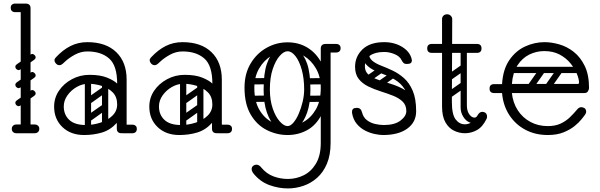

<svg xmlns="http://www.w3.org/2000/svg" viewBox="-20 -746 3358 1075"><path d="M123 0Q96 0 96 -26V-700Q96 -726 123 -726Q151 -726 151 -700V-26Q151 0 123 0ZM150 -702Q148 -689 141 -685Q137 -678 116 -678H65Q53 -678 46 -685Q40 -691 40 -702Q40 -714 46 -719Q53 -726 65 -726H116Q127 -726 133 -724.5Q139 -723 140 -721Q144 -717 147 -712Q150 -707 150 -702ZM46 -25Q46 -36 53 -42Q60 -49 72 -49H121Q133 -49 140 -43Q147 -36 147 -25Q147 -13 140 -6Q133 0 121 0H72Q60 0 53 -7Q46 -13 46 -25ZM200 -25Q200 -13 193 -7Q186 0 174 0H125Q114 0 106 -6Q99 -13 99 -25Q99 -36 106 -43Q114 -49 125 -49H174Q186 -49 193 -42Q200 -36 200 -25ZM94 -357Q87 -352 80.5 -354Q74 -356 69 -362Q65 -369 66 -375Q67 -381 74 -386L151 -440Q159 -446 165.5 -443Q172 -440 176 -435Q181 -428 179.5 -422Q178 -416 171 -411ZM94 -155Q87 -150 80.5 -152Q74 -154 69 -160Q65 -167 66 -173Q67 -179 74 -184L151 -238Q159 -244 165.5 -241Q172 -238 176 -233Q181 -226 179.5 -220Q178 -214 171 -209ZM94 -256Q87 -251 80.5 -253Q74 -255 69 -261Q65 -268 66 -274Q67 -280 74 -285L151 -339Q159 -345 165.5 -342Q172 -339 176 -334Q181 -327 179.5 -321Q178 -315 171 -310Z M636 -24Q636 -29 639 -34Q642 -39 646 -43Q648 -45 653.5 -46.5Q659 -48 670 -48H721Q733 -48 740 -41Q746 -36 746 -24Q746 -13 740 -7Q733 0 721 0H670Q649 0 645 -7Q638 -11 636 -24ZM451 10Q376 10 329.5 -34.5Q283 -79 283 -149Q283 -198 310 -238Q337 -278 382.5 -302.5Q428 -327 481 -327Q542 -327 580.5 -311Q619 -295 636 -278Q636 -379 591 -418.5Q546 -458 469 -458Q432 -458 398.5 -439.5Q365 -421 343 -400Q332 -389 325.5 -385Q319 -381 313 -381Q300 -381 291 -393Q285 -401 285 -409Q285 -417 293 -425Q332 -467 375 -488.5Q418 -510 469 -510Q573 -510 631 -454Q689 -398 689 -300V-26Q689 0 661 0Q634 0 634 -26V-58Q598 -18 551 -4Q504 10 451 10ZM461 -46Q501 -46 541.5 -59Q582 -72 609 -98Q636 -124 636 -161Q636 -204 611 -229Q586 -254 548.5 -265.5Q511 -277 474 -277Q441 -277 409.5 -259Q378 -241 357.5 -212Q337 -183 337 -150Q337 -104 367.5 -75Q398 -46 461 -46ZM468 -78Q458 -93 472 -102L549 -156Q564 -166 573 -152Q584 -137 570 -128L493 -73Q487 -69 480 -70Q473 -71 468 -78ZM468 -176Q458 -191 472 -200L549 -254Q564 -264 573 -250Q584 -235 570 -226L493 -171Q487 -167 480 -168Q473 -169 468 -176ZM568 -17Q551 -17 551 -34V-287Q551 -304 568 -304Q586 -304 586 -288V-35Q586 -17 568 -17ZM472 -17Q455 -17 455 -34V-287Q455 -304 472 -304Q490 -304 490 -288V-35Q490 -17 472 -17Z M1169 -24Q1169 -29 1172 -34Q1175 -39 1179 -43Q1181 -45 1186.5 -46.5Q1192 -48 1203 -48H1254Q1266 -48 1273 -41Q1279 -36 1279 -24Q1279 -13 1273 -7Q1266 0 1254 0H1203Q1182 0 1178 -7Q1171 -11 1169 -24ZM984 10Q909 10 862.5 -34.5Q816 -79 816 -149Q816 -198 843 -238Q870 -278 915.5 -302.5Q961 -327 1014 -327Q1075 -327 1113.5 -311Q1152 -295 1169 -278Q1169 -379 1124 -418.5Q1079 -458 1002 -458Q965 -458 931.5 -439.5Q898 -421 876 -400Q865 -389 858.5 -385Q852 -381 846 -381Q833 -381 824 -393Q818 -401 818 -409Q818 -417 826 -425Q865 -467 908 -488.5Q951 -510 1002 -510Q1106 -510 1164 -454Q1222 -398 1222 -300V-26Q1222 0 1194 0Q1167 0 1167 -26V-58Q1131 -18 1084 -4Q1037 10 984 10ZM994 -46Q1034 -46 1074.5 -59Q1115 -72 1142 -98Q1169 -124 1169 -161Q1169 -204 1144 -229Q1119 -254 1081.5 -265.5Q1044 -277 1007 -277Q974 -277 942.5 -259Q911 -241 890.5 -212Q870 -183 870 -150Q870 -104 900.5 -75Q931 -46 994 -46ZM1001 -78Q991 -93 1005 -102L1082 -156Q1097 -166 1106 -152Q1117 -137 1103 -128L1026 -73Q1020 -69 1013 -70Q1006 -71 1001 -78ZM1001 -176Q991 -191 1005 -200L1082 -254Q1097 -264 1106 -250Q1117 -235 1103 -226L1026 -171Q1020 -167 1013 -168Q1006 -169 1001 -176ZM1101 -17Q1084 -17 1084 -34V-287Q1084 -304 1101 -304Q1119 -304 1119 -288V-35Q1119 -17 1101 -17ZM1005 -17Q988 -17 988 -34V-287Q988 -304 1005 -304Q1023 -304 1023 -288V-35Q1023 -17 1005 -17Z M1592 309Q1539 309 1487.5 290Q1436 271 1399 225Q1389 212 1389 200Q1389 189 1398 182Q1406 176 1415 176Q1431 176 1443 192Q1472 227 1511 241.5Q1550 256 1592 256Q1638 256 1680 235.5Q1722 215 1749 170Q1776 125 1776 54V-474Q1776 -500 1804 -500Q1831 -500 1831 -474V54Q1831 122 1810.5 170.5Q1790 219 1755.5 249.5Q1721 280 1678.5 294.5Q1636 309 1592 309ZM1590 10Q1530 10 1474.5 -17.5Q1419 -45 1384 -104Q1349 -163 1349 -255Q1349 -333 1383 -390Q1417 -447 1472 -478Q1527 -509 1590 -509Q1654 -509 1703.5 -478Q1753 -447 1782 -390Q1811 -333 1811 -255Q1811 -163 1780.5 -104Q1750 -45 1700 -17.5Q1650 10 1590 10ZM1590 -40Q1636 -40 1678.5 -63Q1721 -86 1748.5 -133.5Q1776 -181 1776 -254Q1776 -316 1749.5 -362Q1723 -408 1681 -433.5Q1639 -459 1590 -459Q1542 -459 1499.5 -433.5Q1457 -408 1430.5 -362Q1404 -316 1404 -254Q1404 -181 1431 -133.5Q1458 -86 1501 -63Q1544 -40 1590 -40ZM1777 -476Q1777 -481 1780 -486Q1783 -491 1787 -495Q1789 -497 1794.5 -498.5Q1800 -500 1811 -500H1862Q1874 -500 1881 -493Q1887 -488 1887 -476Q1887 -465 1881 -459Q1874 -452 1862 -452H1811Q1790 -452 1786 -459Q1779 -463 1777 -476ZM1684 -193Q1686 -210 1701 -210L1795 -211Q1813 -209 1813 -193Q1813 -174 1797 -176L1702 -175Q1695 -175 1689.5 -179.5Q1684 -184 1684 -193ZM1691 -291Q1693 -308 1708 -308L1802 -309Q1820 -307 1820 -291Q1820 -272 1804 -274L1709 -273Q1702 -273 1696.5 -277.5Q1691 -282 1691 -291ZM1358 -193Q1360 -212 1375 -210L1469 -211Q1487 -209 1487 -193Q1487 -174 1471 -176L1376 -175Q1369 -175 1363.5 -179.5Q1358 -184 1358 -193ZM1358 -291Q1360 -310 1375 -308L1469 -309Q1487 -307 1487 -291Q1487 -272 1471 -274L1376 -273Q1369 -273 1363.5 -277.5Q1358 -282 1358 -291ZM1587 -6Q1553 -8 1523 -35.5Q1493 -63 1474.5 -115.5Q1456 -168 1456 -244Q1456 -337 1474.5 -389.5Q1493 -442 1523 -463.5Q1553 -485 1587 -485L1590 -459Q1569 -459 1546 -433Q1523 -407 1507 -359.5Q1491 -312 1491 -245Q1491 -185 1507 -138.5Q1523 -92 1546.5 -66Q1570 -40 1590 -40ZM1587 -6 1590 -40Q1606 -40 1622.5 -59Q1639 -78 1652.5 -109Q1666 -140 1674.5 -176Q1683 -212 1683 -245Q1683 -307 1669.5 -355.5Q1656 -404 1634.5 -431.5Q1613 -459 1590 -459L1587 -485Q1621 -485 1651 -463.5Q1681 -442 1699.5 -389.5Q1718 -337 1718 -244Q1718 -168 1699.5 -115.5Q1681 -63 1651 -35.5Q1621 -8 1587 -6Z M2125 10Q2106 10 2079 4.5Q2052 -1 2025 -14.5Q1998 -28 1977.5 -52.5Q1957 -77 1951 -114Q1951 -116 1951 -117.5Q1951 -119 1951 -120Q1951 -142 1976 -142H1979Q2001 -142 2007 -117Q2014 -89 2034 -73.5Q2054 -58 2080 -52Q2106 -46 2129 -46Q2190 -46 2222.5 -71Q2255 -96 2255 -124Q2255 -157 2234.5 -177Q2214 -197 2181 -210Q2148 -223 2111.5 -234.5Q2075 -246 2042 -262Q2009 -278 1988.5 -304Q1968 -330 1968 -372Q1968 -430 2010 -470Q2052 -510 2131 -510Q2188 -510 2231.5 -483.5Q2275 -457 2285 -415Q2286 -413 2286 -408Q2286 -388 2261 -388H2256Q2245 -388 2239 -394Q2233 -400 2228 -410Q2218 -431 2189 -443Q2160 -455 2131 -455Q2080 -455 2051.5 -434.5Q2023 -414 2023 -374Q2023 -345 2043.5 -328Q2064 -311 2097 -299.5Q2130 -288 2166.5 -277Q2203 -266 2236 -248.5Q2269 -231 2289.5 -201.5Q2310 -172 2310 -123Q2310 -62 2260.5 -26Q2211 10 2125 10ZM2275 -123Q2275 -189 2256 -228Q2237 -267 2207 -289Q2177 -311 2143 -324Q2109 -337 2079 -350.5Q2049 -364 2030 -385Q2011 -406 2011 -445L2046 -447Q2046 -421 2065 -405.5Q2084 -390 2114 -378.5Q2144 -367 2178 -351Q2212 -335 2242 -308.5Q2272 -282 2291 -237.5Q2310 -193 2310 -123ZM2124 -363Q2130 -356 2128 -349.5Q2126 -343 2120 -339L2060 -297Q2045 -287 2034 -300Q2024 -313 2039 -325L2099 -367Q2113 -377 2124 -363ZM2195 -337Q2200 -330 2198.5 -323.5Q2197 -317 2190 -313L2130 -271Q2116 -261 2105 -274Q2094 -288 2110 -299L2170 -341Q2183 -351 2195 -337Z M2583 0Q2552 0 2522.5 -14Q2493 -28 2474 -61Q2455 -94 2455 -150V-640Q2455 -650 2462.5 -658Q2470 -666 2484 -666Q2496 -666 2504 -657.5Q2512 -649 2512 -640Q2512 -572 2511.5 -516Q2511 -460 2511 -407.5Q2511 -355 2510.5 -299Q2510 -243 2510 -175Q2510 -105 2531 -77.5Q2552 -50 2583 -50Q2603 -50 2621.5 -62Q2640 -74 2653 -99Q2664 -120 2681 -120Q2685 -120 2691 -118Q2707 -112 2707 -93Q2707 -86 2704 -80Q2682 -35 2650 -17.5Q2618 0 2583 0ZM2398 -450Q2372 -450 2372 -475Q2372 -500 2398 -500H2650Q2676 -500 2676 -475Q2676 -450 2650 -450ZM2577 -485Q2594 -485 2594 -468V-154Q2594 -137 2577 -137Q2559 -137 2559 -153V-467Q2559 -485 2577 -485ZM2653 -99V-73Q2633 -52 2611 -60Q2589 -68 2574 -92Q2559 -116 2559 -144V-252H2594V-157Q2594 -127 2605.5 -109Q2617 -91 2631.5 -88Q2646 -85 2653 -99ZM2506 -299Q2491 -288 2482 -302Q2478 -307 2477.5 -314Q2477 -321 2485 -327L2562 -381Q2577 -391 2587 -377Q2591 -371 2590.5 -364.5Q2590 -358 2583 -353ZM2504 -200Q2489 -189 2480 -203Q2476 -208 2475.5 -215Q2475 -222 2483 -228L2560 -282Q2575 -292 2585 -278Q2589 -272 2588.5 -265.5Q2588 -259 2581 -254Z M3047 10Q2977 10 2921.5 -19.5Q2866 -49 2831.5 -102Q2797 -155 2791 -225H2747Q2721 -225 2721 -250Q2721 -275 2747 -275H2791Q2796 -358 2832 -410Q2868 -462 2920.5 -486Q2973 -510 3029 -510Q3068 -510 3111.5 -497.5Q3155 -485 3192.5 -455.5Q3230 -426 3254 -376.5Q3278 -327 3278 -253Q3278 -245 3272 -235Q3266 -225 3252 -225H2846Q2852 -170 2879 -128.5Q2906 -87 2949.5 -63.5Q2993 -40 3047 -40Q3090 -40 3120 -54.5Q3150 -69 3171 -89.5Q3192 -110 3208 -129Q3214 -137 3220.5 -141.5Q3227 -146 3234 -146Q3238 -146 3243.5 -144.5Q3249 -143 3252 -141Q3262 -134 3262 -120Q3262 -114 3257 -106Q3252 -98 3234 -76Q3222 -61 3198 -41Q3174 -21 3136.5 -5.5Q3099 10 3047 10ZM2846 -276H3214Q3222 -276 3222 -283Q3222 -303 3210 -332.5Q3198 -362 3174 -391.5Q3150 -421 3113.5 -440.5Q3077 -460 3027 -460Q2983 -460 2943.5 -440.5Q2904 -421 2877.5 -380.5Q2851 -340 2846 -276ZM3132 -372H3235V-337H3132ZM3026 -366Q3039 -356 3030 -343L2964 -249Q2955 -235 2939 -246Q2926 -256 2935 -269L3001 -363Q3005 -368 3012 -369.5Q3019 -371 3026 -366ZM3124 -366Q3137 -356 3128 -343L3062 -249Q3053 -235 3037 -246Q3024 -256 3033 -269L3099 -363Q3103 -368 3110 -369.5Q3117 -371 3124 -366ZM2828 -259Q2828 -276 2845 -276H3177Q3194 -276 3194 -259Q3194 -241 3178 -241H2846Q2828 -241 2828 -259ZM2828 -355Q2828 -372 2845 -372H3177Q3194 -372 3194 -355Q3194 -337 3178 -337H2846Q2828 -337 2828 -355Z"/></svg>

Font: Agu Display
Style: Regular
Weight: 400
Designer: Oluwaseun Badejo
Version: Version 1.103